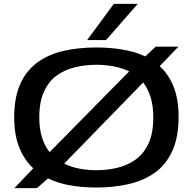

<svg xmlns="http://www.w3.org/2000/svg" viewBox="-20 -954 991 987"><path d="M170 13H54L151 -89Q105 -131 79 -196Q53 -261 53 -351Q53 -453 84 -522Q115 -591 171.5 -632.5Q228 -674 305 -692Q382 -710 475 -710Q547 -710 611 -699Q675 -688 727 -664L780 -714H897L801 -614Q847 -572 872.5 -508Q898 -444 898 -353Q898 -249 866 -178.5Q834 -108 777 -67Q720 -26 643 -8Q566 10 475 10Q404 10 341 -1Q278 -12 227 -37ZM182 -350Q182 -291 196 -247Q210 -203 235 -172L644 -587Q607 -605 563.5 -613Q520 -621 475 -621Q419 -621 366.5 -608.5Q314 -596 272.5 -566.5Q231 -537 206.5 -484Q182 -431 182 -350ZM475 -79Q531 -79 583.5 -91.5Q636 -104 677.5 -134Q719 -164 743.5 -216.5Q768 -269 768 -350Q768 -411 754 -455Q740 -499 716 -530L310 -113Q346 -95 388.5 -87Q431 -79 475 -79ZM428 -748 565 -934H688L525 -748Z"/></svg>

Font: Georama Extended Medium
Style: Regular
Weight: 500
Width: 7
Designer: Jean-Baptiste Levee
Foundry: Production Type
Version: Version 1.000